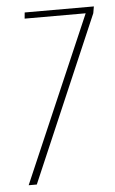

<svg xmlns="http://www.w3.org/2000/svg" viewBox="-47 -625 395 658"><g transform="rotate(-5 150.5 -295.5)"><path d="M25 0 271 -570H61L63 -591H301L297 -568L53 0Z"/></g></svg>

Font: Alumni Sans SC Thin
Style: Italic
Weight: 100
Italic angle: -8°
Designer: Robert E. Leuschke
Foundry: Robert E. Leuschke
Version: Version 1.016